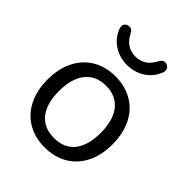

<svg xmlns="http://www.w3.org/2000/svg" viewBox="-206 -843 967 967"><g transform="rotate(45 277.5 -359.5)"><path d="M387.5 -107.4Q425.8 -154.8 425.8 -244.9Q425.8 -335 387 -383.5Q348.1 -432.1 277.1 -432.1Q206.1 -432.1 167 -383.5Q127.9 -335 127.9 -245.6Q127.9 -156.2 166.5 -108.2Q205.1 -60.1 277.1 -60.1Q349.1 -60.1 387.5 -107.4ZM74.5 -112.5Q45.9 -169.9 45.9 -245.8Q45.9 -321.8 74.5 -379.4Q103 -437 155.5 -468Q208 -499 277.1 -499Q346.2 -499 399.2 -468Q452.1 -437 480.5 -379.4Q508.8 -321.8 508.8 -245.8Q508.8 -169.9 480.5 -112.5Q452.1 -55.2 399.2 -24.2Q346.2 6.8 277.1 6.8Q208 6.8 155.5 -24.2Q103 -55.2 74.5 -112.5ZM178.2 -705.1Q211.4 -640.1 277.1 -640.1Q342.8 -640.1 376 -705.1Q386.7 -726.1 402.3 -726.1Q418 -726.1 426.5 -717.5Q435.1 -709 435.1 -699Q435.1 -689 432.1 -681.2Q413.1 -633.3 371.1 -606.7Q329.1 -580.1 277.1 -580.1Q225.1 -580.1 183.6 -606.4Q142.1 -632.8 122.1 -681.2Q119.1 -689.9 119.1 -700Q119.1 -710 127.7 -718Q136.2 -726.1 152.1 -726.1Q168 -726.1 178.2 -705.1Z"/></g></svg>

Font: Nunito-Regular
Style: Regular
Weight: 400
Designer: Vernon Adams
Foundry: newtypography
Version: Version 3.000